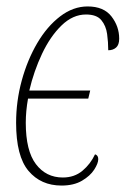

<svg xmlns="http://www.w3.org/2000/svg" viewBox="-20 -566 395 596"><path d="M171 10Q107 10 68.5 -35.5Q30 -81 30 -185Q30 -252 47.5 -316Q65 -380 95.5 -432Q126 -484 166.5 -515Q207 -546 252 -546Q302 -546 326 -515Q350 -484 350 -446Q350 -427 340.5 -418.5Q331 -410 316 -410Q316 -435 312.5 -460.5Q309 -486 294.5 -503.5Q280 -521 247 -521Q206 -521 171 -487Q136 -453 110.5 -399Q85 -345 71 -285H260L254 -260H67Q60 -221 60 -185Q60 -98 91.5 -56.5Q123 -15 175 -15Q211 -15 236 -36Q261 -57 275 -87Q285 -84 285 -72Q285 -59 272.5 -39.5Q260 -20 234.5 -5Q209 10 171 10Z"/></svg>

Font: Noto Serif ExtraCondensed Thin
Style: Italic
Weight: 100
Width: 2
Italic angle: -12°
Designer: Monotype Design Team
Foundry: Monotype Imaging Inc.
Version: Version 2.013